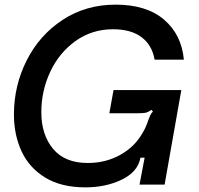

<svg xmlns="http://www.w3.org/2000/svg" viewBox="-20 -795 858 827"><path d="M40 -302Q40 -426 95 -535Q150 -644 250 -709.5Q350 -775 478 -775Q611 -775 686.5 -710.5Q762 -646 772 -538H646Q635 -601 589.5 -635Q544 -669 467 -669Q376 -669 305.5 -618.5Q235 -568 196.5 -486Q158 -404 158 -311Q158 -215 208.5 -154Q259 -93 358 -93Q436 -93 499 -128.5Q562 -164 595 -224Q608 -245 619 -278Q623 -289 627.5 -299Q632 -309 639 -314L632 -322Q617 -311 605.5 -309Q594 -307 560 -307H451L469 -407H761L689 0H581L603 -116H585Q574 -55 505 -21.5Q436 12 348 12Q244 12 175 -30Q106 -72 73 -143Q40 -214 40 -302Z"/></svg>

Font: Open Sauce Sans Medium Italic
Style: Regular
Weight: 500
Italic angle: -10°
Designer: Alfredo Marco Pradil
Foundry: Creative Sauce Fz LLC
Version: Version 1.477